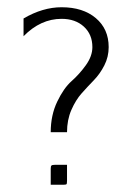

<svg xmlns="http://www.w3.org/2000/svg" viewBox="-20 -505 370 530"><path d="M120 -140Q120 -187 138 -224.5Q156 -262 177.5 -281Q199 -300 217 -325Q235 -350 235 -375Q235 -410 211.5 -431.5Q188 -453 150 -453Q92 -453 45 -405V-454Q98 -485 150 -485Q209 -485 244.5 -455Q280 -425 280 -375Q280 -348 268 -324.5Q256 -301 239 -283.5Q222 -266 205.5 -247.5Q189 -229 177 -201.5Q165 -174 165 -140ZM120 5V-39Q120 -46 122 -48Q124 -50 131 -50H165V-6Q165 2 163.5 3.5Q162 5 154 5Z"/></svg>

Font: Glametrix
Style: Light
Weight: 300
Designer: gluk
Foundry: gluk
Version: Version 0.40